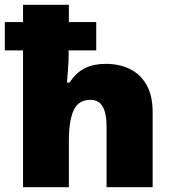

<svg xmlns="http://www.w3.org/2000/svg" viewBox="-20 -780 720 800"><path d="M267 -760V-688H381V-570H266V-550Q266 -527 263.5 -493Q261 -459 259 -436H270Q297 -478 334 -496Q371 -514 421 -514Q476 -514 520 -493Q564 -472 590 -427.5Q616 -383 616 -312V0H424V-253Q424 -364 358 -364Q306 -364 286.5 -320Q267 -276 267 -193V0H76V-570H0V-688H76V-760Z"/></svg>

Font: Noto Sans Thaana Black
Style: Regular
Weight: 900
Designer: David Williams
Foundry: Google Inc.
Version: Version 3.001; ttfautohint (v1.8.4.7-5d5b)